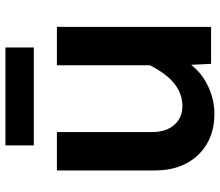

<svg xmlns="http://www.w3.org/2000/svg" viewBox="-70 -708 791 690"><g transform="rotate(-90 325.0 -363.5)"><path d="M195 -554V-210Q195 -162 220.5 -132.5Q246 -103 288 -103Q336 -103 374.5 -136.5Q413 -170 448 -246L468 -120Q432 -51 376.5 -19.5Q321 12 261 12Q198 12 152.5 -15Q107 -42 82 -89.5Q57 -137 57 -202V-554ZM573 -554V0H440L435 -107V-554ZM147 -637V-739H499V-637Z"/></g></svg>

Font: Azeret Mono Thin SemiBold
Style: Regular
Weight: 600
Version: Version 1.002